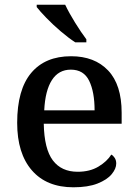

<svg xmlns="http://www.w3.org/2000/svg" viewBox="-20 -786 585 816"><path d="M292 10Q178 10 115.5 -62Q53 -134 53 -264Q53 -405 112.5 -476Q172 -547 282 -547Q382 -547 439.5 -486.5Q497 -426 497 -307V-260H166Q168 -153 204.5 -104.5Q241 -56 310 -56Q362 -56 398.5 -78Q435 -100 453 -129Q461 -125 467.5 -115Q474 -105 474 -91Q474 -69 454.5 -45.5Q435 -22 394.5 -6Q354 10 292 10ZM382 -317Q382 -395 359 -442.5Q336 -490 281 -490Q229 -490 200.5 -445.5Q172 -401 168 -317ZM300 -606Q272 -624 238.5 -652.5Q205 -681 177 -710Q149 -739 136 -756V-766H257Q273 -732 299 -690Q325 -648 347 -619V-606Z"/></svg>

Font: Noto Serif Toto Medium
Style: Regular
Weight: 500
Designer: Monotype Design Team
Foundry: Monotype Imaging Inc.
Version: Version 2.001; ttfautohint (v1.8.4.7-5d5b)